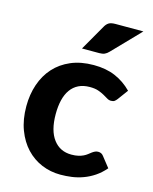

<svg xmlns="http://www.w3.org/2000/svg" viewBox="-112 -809 708 890"><g transform="rotate(15 242.0 -363.5)"><path d="M431 -400.5Q425 -392.5 419 -388.2Q413 -384 402 -384Q392 -384 382.8 -389.8Q373.5 -395.5 361.5 -402.2Q349.5 -409 333 -414.8Q316.5 -420.5 292 -420.5Q261 -420.5 238.2 -409.2Q215.5 -398 200.5 -377Q185.5 -356 178.2 -326Q171 -296 171 -258.5Q171 -179.5 202.8 -137.5Q234.5 -95.5 289.5 -95.5Q308.5 -95.5 322.2 -98.8Q336 -102 346.2 -107Q356.5 -112 364 -118Q371.5 -124 378.2 -129Q385 -134 391.8 -137.2Q398.5 -140.5 407 -140.5Q423 -140.5 432 -128.5L471.5 -78.5Q449.5 -53 424.5 -36.2Q399.5 -19.5 372.8 -9.8Q346 0 318.5 3.8Q291 7.5 264 7.5Q216.5 7.5 174 -10.2Q131.5 -28 99.5 -62Q67.5 -96 48.8 -145.5Q30 -195 30 -258.5Q30 -315 46.5 -363.5Q63 -412 95 -447.5Q127 -483 174.2 -503.2Q221.5 -523.5 283.5 -523.5Q342.5 -523.5 387 -504.5Q431.5 -485.5 467 -449.5ZM464.5 -733.5 338 -602.5Q328 -592 318.2 -587.8Q308.5 -583.5 293 -583.5H210L280 -705.5Q287.5 -719.5 298.2 -726.5Q309 -733.5 331 -733.5Z"/></g></svg>

Font: Lato 2
Style: Regular
Weight: 800
Designer: Lukasz Dziedzic with Adam Twardoch and Botio Nikoltchev
Foundry: tyPoland Lukasz Dziedzic
Version: Version 2.015; 2015-08-06; http://www.latofonts.com/